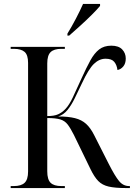

<svg xmlns="http://www.w3.org/2000/svg" viewBox="-20 -951 691 971"><path d="M321 -781Q342 -815 363.5 -856Q385 -897 400 -931H486V-921Q472 -904 444.5 -876.5Q417 -849 385.5 -820.5Q354 -792 330 -771H321ZM34 0V-10H50Q87 -10 104.5 -26.5Q122 -43 122 -84V-633Q122 -673 104.5 -688.5Q87 -704 50 -704H34V-714H308V-704H290Q253 -704 236 -687.5Q219 -671 219 -630V-364Q254 -364 274 -373Q294 -382 311 -400Q330 -420 348 -458Q366 -496 393 -556Q417 -609 437 -645.5Q457 -682 481.5 -701Q506 -720 543 -720Q580 -720 598 -701Q616 -682 616 -655Q616 -630 603.5 -615Q591 -600 574 -597Q571 -622 558 -638Q545 -654 514 -654Q482 -654 455 -628Q428 -602 394 -529Q375 -489 358 -454Q341 -419 321 -394.5Q301 -370 274 -362Q325 -362 359 -353.5Q393 -345 415.5 -324.5Q438 -304 456 -268L530 -122Q561 -61 582 -35.5Q603 -10 633 -10H637V0H616Q562 0 529.5 -7.5Q497 -15 477 -35.5Q457 -56 438 -95L354 -268Q337 -302 322.5 -321Q308 -340 285 -347Q262 -354 219 -354V-85Q219 -43 236 -26.5Q253 -10 290 -10H308V0Z"/></svg>

Font: Noto Serif Display SemiCondensed
Style: Regular
Weight: 400
Width: 4
Designer: Monotype Design Team
Foundry: Monotype Imaging Inc.
Version: Version 2.009